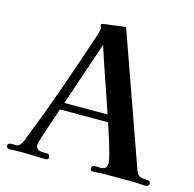

<svg xmlns="http://www.w3.org/2000/svg" viewBox="-110 -866 993 983"><g transform="rotate(15 387.0 -374.0)"><path d="M463 -297Q435 -382 405.5 -466Q376 -550 349 -635Q320 -550 291.5 -466Q263 -382 234 -297ZM763 -10Q763 5 744 5Q738 5 732 5Q726 5 719 4Q694 2 667.5 2Q641 2 615 2Q582 2 549 2Q516 2 482 4Q478 5 474 5Q470 5 466 5Q452 5 452 -9Q452 -21 460.5 -23.5Q469 -26 480 -25Q491 -24 498 -24Q516 -24 524.5 -31.5Q533 -39 533 -58Q533 -69 526 -96.5Q519 -124 509 -157Q499 -190 489.5 -218.5Q480 -247 476 -259H221Q219 -253 212 -232Q205 -211 195.5 -183Q186 -155 177 -128Q168 -101 162 -81.5Q156 -62 156 -58Q156 -39 166 -32Q176 -25 191 -24.5Q206 -24 220 -24Q225 -24 228 -17.5Q231 -11 231 -6Q231 0 226.5 3Q222 6 217 6Q184 6 151.5 4.5Q119 3 87 3Q71 3 55 4Q39 5 22 5Q17 5 12 1Q7 -3 7 -8Q7 -19 15 -22Q23 -25 33.5 -24.5Q44 -24 51 -24Q64 -24 72.5 -34.5Q81 -45 85 -55Q144 -203 197 -352.5Q250 -502 300 -653Q304 -664 310 -684Q316 -704 316 -714Q316 -720 313.5 -724.5Q311 -729 311 -733Q311 -737 321 -739Q331 -741 342 -742Q353 -743 356 -743Q377 -746 397.5 -749Q418 -752 439 -754L684 -63Q692 -39 705.5 -32.5Q719 -26 742 -26Q751 -26 757 -23.5Q763 -21 763 -10Z"/></g></svg>

Font: Kaisei HarunoUmi
Style: Bold
Weight: 700
Designer: Font-Kai, 金井和夫
Foundry: KAZUO KANAI
Version: Version 5.003